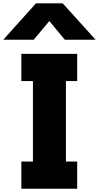

<svg xmlns="http://www.w3.org/2000/svg" viewBox="-107 -1110 600 1165"><path d="M-86.9 -869.1 111.3 -1089.8H273.4L472.7 -869.1H286.1L192.4 -982.4L97.7 -869.1ZM22.5 35.2V-129.9H92.8V-618.2H22.5V-783.2H361.3V-618.2H293V-129.9H361.3V35.2Z"/></svg>

Font: GenEi M Gothic v2 Black
Style: Regular
Weight: 900
Version: Version 2.0